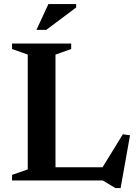

<svg xmlns="http://www.w3.org/2000/svg" viewBox="-20 -891 677 948"><path d="M575.5 37.5H549.5L487.5 0H181L181.5 -65H525.5L471 -40L586.5 -228L622 -223ZM254 -621.5V0H39.5V-27.5L117 -54.5V-621.5L39.5 -649V-676H331.5V-649ZM160 -743.5 219 -871H356V-854L208.5 -743.5Z"/></svg>

Font: Newsreader 16pt SemiBold
Style: Regular
Weight: 600
Designer: Hugues Gentile
Foundry: Production Type
Version: Version 1.003